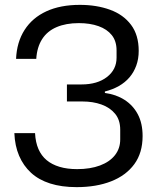

<svg xmlns="http://www.w3.org/2000/svg" viewBox="-20 -759 649 789"><path d="M295 10Q233 10 186 -5Q139 -20 107.5 -49Q76 -78 58.5 -119Q41 -160 39 -212H124Q126 -174 138 -146.5Q150 -119 171.5 -101Q193 -83 224.5 -73.5Q256 -64 297 -64Q351 -64 391 -79Q431 -94 452.5 -121.5Q474 -149 474 -186V-226Q474 -266 453 -291.5Q432 -317 397 -329.5Q362 -342 319 -342H255V-412H315Q380 -412 419.5 -442.5Q459 -473 459 -522V-552Q459 -590 439.5 -614.5Q420 -639 385 -651.5Q350 -664 304 -664Q251 -664 212.5 -647.5Q174 -631 153 -598Q132 -565 129 -517H46Q49 -586 81 -636Q113 -686 170.5 -712.5Q228 -739 308 -739Q377 -739 432 -719Q487 -699 518.5 -657Q550 -615 550 -550Q550 -517 540 -489.5Q530 -462 512 -441Q494 -420 468.5 -405.5Q443 -391 411 -383V-377Q457 -371 492 -348.5Q527 -326 546.5 -289Q566 -252 566 -200Q566 -131 532 -84.5Q498 -38 437 -14Q376 10 295 10Z"/></svg>

Font: Hubot Sans Condensed ExtraLight
Style: Regular
Weight: 400
Version: Version 2.000